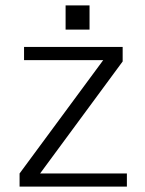

<svg xmlns="http://www.w3.org/2000/svg" viewBox="-20 -693 540 713"><path d="M52.7 0H451.2V-48.8H128.9L435.5 -464.8V-518.6H69.3V-469.7H363.3L52.7 -48.8ZM223.6 -583H312.5V-672.9H223.6Z"/></svg>

Font: DotumChe
Style: Regular
Weight: 400
Monospace: yes
Version: Version 2.21